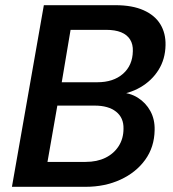

<svg xmlns="http://www.w3.org/2000/svg" viewBox="-20 -720 667 740"><path d="M26 0 149 -700H425Q490 -700 533.5 -680.5Q577 -661 598 -626.5Q619 -592 618 -546Q617 -492 591 -450.5Q565 -409 521 -383.5Q477 -358 421 -353L438 -364Q480 -363 511 -343.5Q542 -324 559.5 -292Q577 -260 576 -219Q575 -153 539.5 -104Q504 -55 444 -27.5Q384 0 310 0ZM163 -96H310Q354 -96 386.5 -112Q419 -128 437.5 -157Q456 -186 456 -224Q457 -266 427.5 -289.5Q398 -313 345 -313H201ZM218 -403H355Q417 -403 454 -435.5Q491 -468 492 -523Q493 -549 481.5 -567.5Q470 -586 447 -595.5Q424 -605 388 -605H252Z"/></svg>

Font: DM Sans 20pt SemiBold
Style: Italic
Weight: 600
Italic angle: -10°
Version: Version 4.004;gftools[0.9.30]